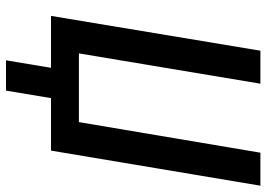

<svg xmlns="http://www.w3.org/2000/svg" viewBox="-144 -594 888 640"><g transform="rotate(90 300.0 -274.0)"><path d="M181 150H282L307 0H482L599 -698H489L387 -93H158L259 -698H149L33 0H206Z"/></g></svg>

Font: IBM Mono Medium
Style: Italic
Weight: 500
Italic angle: -9°
Monospace: yes
Designer: Mike Abbink, Paul van der Laan, Pieter van Rosmalen
Foundry: Bold Monday
Version: Version 2.3